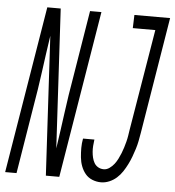

<svg xmlns="http://www.w3.org/2000/svg" viewBox="-87 -784 767 841"><g transform="rotate(5 296.5 -363.5)"><path d="M-34 0 87 -735H146L180 -123Q192 -203 202.5 -282Q213 -361 227 -441L275 -735H325L204 0H145L111 -612Q99 -532 88.5 -453Q78 -374 64 -294L16 0ZM388 8Q368 8 349.5 0.5Q331 -7 319 -21.5Q307 -36 300 -54.5Q293 -73 291 -93.5Q289 -114 289 -134.5Q289 -155 293 -176H343Q341 -162 340 -148.5Q339 -135 340 -122Q341 -109 344 -96.5Q347 -84 353 -73.5Q359 -63 370 -56.5Q381 -50 395 -50Q408 -50 420 -58.5Q432 -67 440.5 -78Q449 -89 455.5 -102Q462 -115 467 -127.5Q472 -140 476 -153Q480 -166 483.5 -179.5Q487 -193 489 -206Q491 -219 493 -232L567 -677H468L470 -735H627L543 -223Q540 -205 536.5 -187Q533 -169 527.5 -151.5Q522 -134 515.5 -116.5Q509 -99 500.5 -82Q492 -65 481.5 -49Q471 -33 456.5 -20Q442 -7 424 0.5Q406 8 388 8Z"/></g></svg>

Font: Iosevka Light Extended
Style: Italic
Weight: 300
Width: 7
Italic angle: -9°
Monospace: yes
Designer: Belleve Invis
Foundry: Belleve Invis
Version: Version 32.5.0; ttfautohint (v1.8.4)